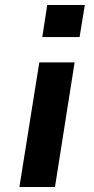

<svg xmlns="http://www.w3.org/2000/svg" viewBox="-20 -752 377 772"><path d="M150 -603 170 -732H321L300 -603ZM58 0 138 -501H280L201 0Z"/></svg>

Font: Nunito Sans 7pt SemiExpanded
Style: Bold Italic
Weight: 700
Width: 6
Italic angle: -9°
Designer: Vernon Adams
Foundry: Vernon Adams
Version: Version 3.101;gftools[0.9.27]